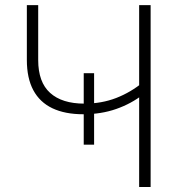

<svg xmlns="http://www.w3.org/2000/svg" viewBox="-20 -748 725 768"><path d="M313 -291Q240.2 -291 189.7 -314.9Q139.2 -338.9 113.3 -387.2Q87.4 -435.5 87.4 -507.8V-727.5H132.8V-507.8Q132.8 -419.4 180.4 -376.5Q228 -333.5 317.4 -333.5Q386.7 -333.5 445.1 -356.2Q503.4 -378.9 553.2 -419.9V-370.6Q504.9 -333 444.6 -312Q384.3 -291 313 -291ZM536.6 0V-727.5H582.5V0ZM314.9 -169.4V-455.1H356.4V-169.4Z"/></svg>

Font: Inter 16pt ExtraLight
Style: Regular
Weight: 250
Version: Version 4.001;git-66647c0bb